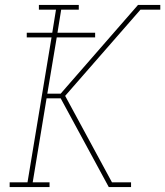

<svg xmlns="http://www.w3.org/2000/svg" viewBox="-20 -755 667 775"><path d="M19 0V-19H91L188 -604H88V-623H191L206 -716H137V-735H298V-716H227L212 -623H364V-604H209L171 -377H225L251 -407L292 -454L537 -735H627V-716H547L243 -368L432 -19H509V0H419L225 -358H168L112 -19H180V0Z"/></svg>

Font: Iosevka Curly Slab ThExObl
Style: Regular
Weight: 100
Width: 7
Italic angle: -9°
Monospace: yes
Designer: Belleve Invis
Foundry: Belleve Invis
Version: Version 11.1.0; ttfautohint (v1.8.3)